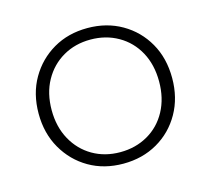

<svg xmlns="http://www.w3.org/2000/svg" viewBox="-82 -623 797 725"><g transform="rotate(-15 316.0 -261.0)"><path d="M316 4Q241 4 182.5 -30Q124 -64 89.5 -124Q55 -184 55 -261Q55 -339 89.5 -398.5Q124 -458 182.5 -492Q241 -526 316 -526Q391 -526 450 -492Q509 -458 543 -398.5Q577 -339 577 -261Q577 -184 543 -124Q509 -64 450 -30Q391 4 316 4ZM316 -41Q376 -41 424 -68.5Q472 -96 499 -146Q526 -196 526 -261Q526 -327 499 -376.5Q472 -426 424 -453.5Q376 -481 316 -481Q256 -481 208.5 -453.5Q161 -426 133.5 -376.5Q106 -327 106 -261Q106 -196 133.5 -146Q161 -96 208.5 -68.5Q256 -41 316 -41Z"/></g></svg>

Font: MOST Montserrat Light
Style: Regular
Weight: 300
Designer: Julieta Ulanovsky
Foundry: Julieta Ulanovsky
Version: Version 8.000;March 11, 2024;FontCreator 15.0.0.2926 64-bit